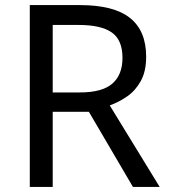

<svg xmlns="http://www.w3.org/2000/svg" viewBox="-20 -734 662 754"><path d="M294 -714Q427 -714 490.5 -663.5Q554 -613 554 -511Q554 -454 533 -416Q512 -378 479.5 -355.5Q447 -333 411 -320L607 0H502L329 -295H187V0H97V-714ZM289 -636H187V-371H294Q381 -371 421 -405.5Q461 -440 461 -507Q461 -577 419 -606.5Q377 -636 289 -636Z"/></svg>

Font: Noto Sans NKo Unjoined
Style: Regular
Weight: 400
Designer: Monotype Design Team
Foundry: Monotype Imaging Inc.
Version: Version 2.004